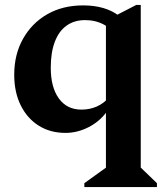

<svg xmlns="http://www.w3.org/2000/svg" viewBox="-20 -528 662 783"><path d="M247 14Q185 14 138 -15.5Q91 -45 64.5 -98.5Q38 -152 38 -223Q38 -306 74 -370Q110 -434 173 -470Q236 -506 319 -506Q410 -506 466 -463V-370Q438 -409 404 -427.5Q370 -446 327 -446Q283 -446 251.5 -423.5Q220 -401 203.5 -357.5Q187 -314 187 -252Q187 -172 220 -126.5Q253 -81 312 -81Q346 -81 374.5 -93.5Q403 -106 427 -133V-72H415Q386 -32 340.5 -9Q295 14 247 14ZM324 235V219L427 145L412 170V-444L536 -508H554V168L538 140L620 219V235Z"/></svg>

Font: Platypi Light SemiBold
Style: Regular
Weight: 600
Version: Version 1.200